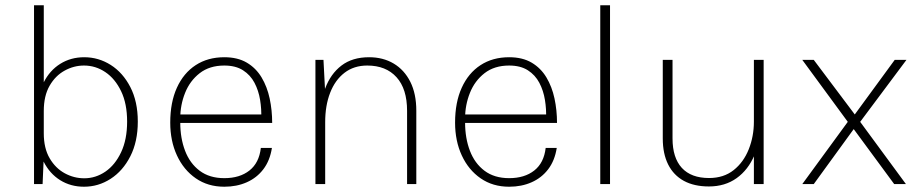

<svg xmlns="http://www.w3.org/2000/svg" viewBox="-20 -698 3494 728"><path d="M298.5 10Q248 10 208.2 -14.8Q168.5 -39.5 145.5 -85Q122.5 -130.5 122.5 -192.5H146Q146 -136 168.2 -98Q190.5 -60 225.5 -41Q260.5 -22 299.5 -22Q342.5 -22 379.5 -47.2Q416.5 -72.5 439.2 -120.8Q462 -169 462 -237Q462 -305 439.2 -352.2Q416.5 -399.5 379.5 -424.5Q342.5 -449.5 298.5 -449.5Q260 -449.5 225 -430.2Q190 -411 168 -372.8Q146 -334.5 146 -277H122.5Q122.5 -339.5 145.5 -385.2Q168.5 -431 208.5 -456Q248.5 -481 299.5 -481Q353.5 -481 399.8 -451.8Q446 -422.5 474.2 -367.8Q502.5 -313 502.5 -237Q502.5 -161 474.2 -105.5Q446 -50 399.5 -20Q353 10 298.5 10ZM109 0V-678H146V-104L141.5 0Z M830.5 10Q768.5 10 722.5 -21.8Q676.5 -53.5 651 -108.5Q625.5 -163.5 625.5 -233Q625.5 -310 650.8 -365.5Q676 -421 722 -451Q768 -481 830.5 -481Q881 -481 915.8 -460.5Q950.5 -440 971.8 -404.5Q993 -369 1002.5 -324.5Q1012 -280 1012 -232H657V-264H993.5L970.5 -249Q972 -284 966.2 -319.2Q960.5 -354.5 945 -384Q929.5 -413.5 901.5 -431.5Q873.5 -449.5 830.5 -449.5Q774.5 -449.5 737.2 -420.5Q700 -391.5 681.8 -345.8Q663.5 -300 663.5 -250V-233Q663.5 -174 681.8 -126.2Q700 -78.5 737.2 -50.5Q774.5 -22.5 830.5 -22.5Q889 -22.5 925.8 -51.5Q962.5 -80.5 969 -137H1011Q1003.5 -89 978.5 -56.2Q953.5 -23.5 915.5 -6.8Q877.5 10 830.5 10Z M1523.5 0V-278Q1523.5 -361 1483.5 -405.2Q1443.5 -449.5 1372.5 -449.5Q1322 -449.5 1286.2 -422Q1250.5 -394.5 1231.8 -346.2Q1213 -298 1213 -235H1192.5Q1192.5 -307.5 1213 -362.8Q1233.5 -418 1274.8 -449.5Q1316 -481 1379.5 -481Q1432.5 -481 1472.8 -457Q1513 -433 1535.8 -387.8Q1558.5 -342.5 1558.5 -278V0ZM1176 0V-471H1206.5L1213 -346.5V0Z M1910.5 10Q1848.5 10 1802.5 -21.8Q1756.5 -53.5 1731 -108.5Q1705.5 -163.5 1705.5 -233Q1705.5 -310 1730.8 -365.5Q1756 -421 1802 -451Q1848 -481 1910.5 -481Q1961 -481 1995.8 -460.5Q2030.5 -440 2051.8 -404.5Q2073 -369 2082.5 -324.5Q2092 -280 2092 -232H1737V-264H2073.5L2050.5 -249Q2052 -284 2046.2 -319.2Q2040.5 -354.5 2025 -384Q2009.5 -413.5 1981.5 -431.5Q1953.5 -449.5 1910.5 -449.5Q1854.5 -449.5 1817.2 -420.5Q1780 -391.5 1761.8 -345.8Q1743.5 -300 1743.5 -250V-233Q1743.5 -174 1761.8 -126.2Q1780 -78.5 1817.2 -50.5Q1854.5 -22.5 1910.5 -22.5Q1969 -22.5 2005.8 -51.5Q2042.5 -80.5 2049 -137H2091Q2083.5 -89 2058.5 -56.2Q2033.5 -23.5 1995.5 -6.8Q1957.5 10 1910.5 10Z M2256 0V-678H2293V0Z M2838.5 -471H2875.5V0H2838.5ZM2493 -471H2530V-173Q2530 -100 2565.2 -61.5Q2600.5 -23 2668.5 -23Q2724 -23 2761.8 -53Q2799.5 -83 2819 -132Q2838.5 -181 2838.5 -237H2864Q2864 -165 2840.5 -109.5Q2817 -54 2773 -22.5Q2729 9 2668 9Q2612 9 2573 -12.2Q2534 -33.5 2513.5 -74.2Q2493 -115 2493 -173Z M3022 0 3194.5 -236 3022 -471H3065.5L3221 -264L3372.5 -471H3417L3241.5 -236L3415 0H3370.5L3217 -208.5L3065.5 0Z"/></svg>

Font: Karla ExtraLight
Style: Regular
Weight: 250
Designer: Jonathan Pinhorn
Version: Version 2.004;gftools[0.9.33]